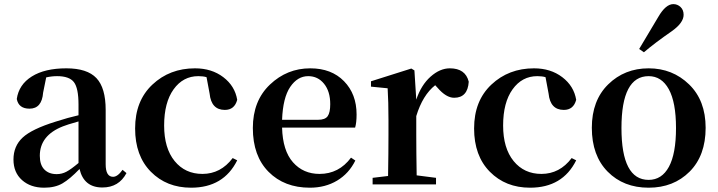

<svg xmlns="http://www.w3.org/2000/svg" viewBox="-20 -875 3407 911"><path d="M352.5 -101.6V-298.8Q293.9 -282.2 278.3 -275.4Q168.9 -232.4 168.9 -135.7Q168.9 -92.8 190.4 -70.8Q211.9 -48.8 249 -48.8Q273.4 -48.8 294.9 -60.1Q316.4 -71.3 352.5 -101.6ZM561.5 -69.3 580.1 -53.7Q543.9 14.6 465.8 14.6Q377.9 14.6 357.4 -73.2Q311.5 -25.4 276.4 -4.9Q241.2 15.6 189.5 15.6Q125 15.6 84.5 -20.5Q43.9 -56.6 43.9 -118.2Q43.9 -181.6 87.4 -222.2Q130.9 -262.7 244.1 -297.9Q304.7 -317.4 352.5 -328.1V-378.9Q352.5 -457 330.6 -485.4Q308.6 -513.7 251 -513.7Q225.6 -513.7 199.2 -507.8L184.6 -435.5Q178.7 -359.4 120.1 -359.4Q68.4 -359.4 59.6 -405.3Q69.3 -473.6 130.9 -512.2Q192.4 -550.8 294.9 -550.8Q393.6 -550.8 437.5 -504.4Q481.4 -458 481.4 -353.5V-95.7Q481.4 -36.1 516.6 -36.1Q538.1 -36.1 561.5 -69.3Z M974.6 -430.7 960 -508.8Q944.3 -513.7 920.9 -513.7Q848.6 -513.7 803.7 -451.2Q758.8 -388.7 758.8 -279.3Q758.8 -171.9 808.6 -110.8Q858.4 -49.8 940.4 -49.8Q1027.3 -49.8 1084 -125L1105.5 -114.3Q1041 15.6 886.7 15.6Q770.5 15.6 695.8 -60.1Q621.1 -135.7 621.1 -265.6Q621.1 -396.5 703.1 -473.6Q785.2 -550.8 905.3 -550.8Q984.4 -550.8 1039.6 -508.8Q1094.7 -466.8 1105.5 -401.4Q1092.8 -353.5 1046.9 -353.5Q982.4 -353.5 974.6 -430.7Z M1318.4 -306.6H1489.3Q1522.5 -306.6 1534.7 -323.7Q1546.9 -340.8 1546.9 -380.9Q1546.9 -441.4 1517.6 -477.5Q1488.3 -513.7 1442.4 -513.7Q1391.6 -513.7 1356.9 -462.4Q1322.3 -411.1 1318.4 -306.6ZM1665 -269.5H1318.4Q1321.3 -160.2 1370.1 -105Q1418.9 -49.8 1496.1 -49.8Q1587.9 -49.8 1645.5 -127L1666 -113.3Q1635.7 -51.8 1579.6 -18.1Q1523.4 15.6 1450.2 15.6Q1329.1 15.6 1254.4 -59.6Q1179.7 -134.8 1179.7 -267.6Q1179.7 -396.5 1260.7 -473.6Q1341.8 -550.8 1452.1 -550.8Q1552.7 -550.8 1612.3 -489.7Q1671.9 -428.7 1671.9 -332Q1671.9 -293 1665 -269.5Z M1946.3 -541 1955.1 -402.3Q1978.5 -471.7 2022.9 -511.2Q2067.4 -550.8 2114.3 -550.8Q2188.5 -550.8 2204.1 -487.3Q2199.2 -411.1 2134.8 -411.1Q2096.7 -411.1 2055.7 -459L2044.9 -470.7Q1985.4 -423.8 1955.1 -324.2V-235.4Q1955.1 -156.2 1957 -43L2048.8 -31.2V0H1748V-31.2L1821.3 -40Q1823.2 -153.3 1823.2 -235.4V-306.6Q1823.2 -392.6 1819.3 -456.1L1740.2 -463.9V-489.3L1931.6 -549.8Z M2583 -430.7 2568.4 -508.8Q2552.7 -513.7 2529.3 -513.7Q2457 -513.7 2412.1 -451.2Q2367.2 -388.7 2367.2 -279.3Q2367.2 -171.9 2417 -110.8Q2466.8 -49.8 2548.8 -49.8Q2635.7 -49.8 2692.4 -125L2713.9 -114.3Q2649.4 15.6 2495.1 15.6Q2378.9 15.6 2304.2 -60.1Q2229.5 -135.7 2229.5 -265.6Q2229.5 -396.5 2311.5 -473.6Q2393.6 -550.8 2513.7 -550.8Q2592.8 -550.8 2647.9 -508.8Q2703.1 -466.8 2713.9 -401.4Q2701.2 -353.5 2655.3 -353.5Q2590.8 -353.5 2583 -430.7Z M3012.7 -642.6 3103.5 -794.9Q3138.7 -855.5 3174.8 -855.5Q3194.3 -855.5 3209 -841.8Q3223.6 -828.1 3223.6 -804.7Q3223.6 -766.6 3167 -726.6Q3087.9 -671.9 3035.2 -627ZM3057.6 -21.5Q3120.1 -21.5 3153.8 -83.5Q3187.5 -145.5 3187.5 -267.6Q3187.5 -389.6 3153.3 -451.7Q3119.1 -513.7 3057.6 -513.7Q2928.7 -513.7 2928.7 -267.6Q2928.7 -21.5 3057.6 -21.5ZM3057.6 15.6Q2938.5 15.6 2863.3 -60.5Q2788.1 -136.7 2788.1 -268.6Q2788.1 -398.4 2865.7 -474.6Q2943.4 -550.8 3057.6 -550.8Q3170.9 -550.8 3249.5 -474.6Q3328.1 -398.4 3328.1 -268.6Q3328.1 -136.7 3252 -60.5Q3175.8 15.6 3057.6 15.6Z"/></svg>

Font: GenRyuMin TW TTF Bold
Style: Regular
Weight: 700
Version: Version 1.300